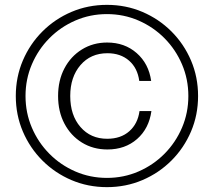

<svg xmlns="http://www.w3.org/2000/svg" viewBox="-20 -755 880 790"><path d="M420 15Q342 15 274 -14Q206 -43 154.5 -94.5Q103 -146 74 -214Q45 -282 45 -360Q45 -438 74 -506Q103 -574 154.5 -625.5Q206 -677 274 -706Q342 -735 420 -735Q498 -735 566 -706Q634 -677 685.5 -625.5Q737 -574 766 -506Q795 -438 795 -360Q795 -282 766 -214Q737 -146 685.5 -94.5Q634 -43 566 -14Q498 15 420 15ZM420 -23Q489 -23 550 -49.5Q611 -76 657 -122.5Q703 -169 729 -230Q755 -291 755 -360Q755 -429 729 -490Q703 -551 657 -597.5Q611 -644 550 -670.5Q489 -697 420 -697Q351 -697 290 -670.5Q229 -644 183 -597.5Q137 -551 111 -490Q85 -429 85 -360Q85 -291 111 -230Q137 -169 183 -122.5Q229 -76 290 -49.5Q351 -23 420 -23ZM422 -140Q363 -140 317 -168.5Q271 -197 245 -246.5Q219 -296 219 -360Q219 -424 245 -473.5Q271 -523 317 -551.5Q363 -580 421 -580Q493 -580 542.5 -536.5Q592 -493 602 -422H553Q546 -475 511 -505.5Q476 -536 422 -536Q353 -536 311 -487Q269 -438 269 -360Q269 -281 311 -232.5Q353 -184 421 -184Q477 -184 512 -215Q547 -246 554 -298H603Q593 -226 544 -183Q495 -140 422 -140Z"/></svg>

Font: Instrument Sans SemiCondensed
Style: Regular
Weight: 400
Width: 4
Designer: Rodrigo Fuenzalida
Foundry: fragTYPE
Version: Version 1.000;gftools[0.9.28]